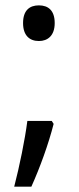

<svg xmlns="http://www.w3.org/2000/svg" viewBox="-20 -810 293 716"><path d="M66 -724C66 -678 90 -657 125 -657C158 -657 184 -677 184 -724C184 -771 160 -790 125 -790C90 -790 66 -771 66 -724ZM173 -359H82C73 -289 53 -191 33 -114H97C129 -185 161 -273 180 -348Z"/></svg>

Font: Noto Sans Khmer UI SemiCondensed
Style: Regular
Weight: 400
Width: 4
Designer: Danh Hong and the Monotype Design Team
Foundry: Monotype Imaging Inc.
Version: Version 2.002